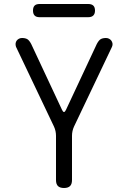

<svg xmlns="http://www.w3.org/2000/svg" viewBox="-20 -930 640 960"><path d="M300 10Q280 10 270 0.5Q260 -9 260 -30V-251Q260 -263 257.5 -274.5Q255 -286 250 -297L60 -696Q57 -705 58 -713Q59 -721 63.5 -727Q68 -733 75 -736.5Q82 -740 90 -740Q106 -740 116 -734.5Q126 -729 136 -710L290 -381Q295 -370 300 -370Q305 -370 310 -381L464 -710Q474 -729 484 -734.5Q494 -740 510 -740Q518 -740 525 -736.5Q532 -733 536.5 -727Q541 -721 542.5 -713Q544 -705 540 -696L350 -297Q345 -286 342.5 -274.5Q340 -263 340 -251V-30Q340 -9 330 0.5Q320 10 300 10ZM178 -844Q161 -844 153 -852.5Q145 -861 145 -877Q145 -894 153 -902Q161 -910 178 -910H421Q438 -910 446.5 -902Q455 -894 455 -877Q455 -861 446.5 -852.5Q438 -844 421 -844Z"/></svg>

Font: Maple Mono Light
Style: Regular
Weight: 300
Monospace: yes
Designer: subframe7536
Version: Version 7.000